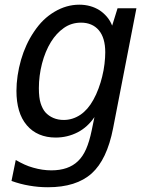

<svg xmlns="http://www.w3.org/2000/svg" viewBox="-20 -580 642 815"><path d="M183.6 214.8Q162.6 214.8 143.3 213.1Q124 211.4 104.5 208Q66.4 201.7 28.8 188L46.9 99.1Q66.4 110.4 84 118.4Q101.6 126.5 121.1 131.8Q160.2 143.1 198.2 143.1Q270.5 143.1 311 104Q331.5 84.5 345.5 52.7Q359.4 21 369.1 -25.9L380.9 -83Q352.1 -40.5 310.1 -18.6Q288.1 -7.3 264.6 -1.7Q241.2 3.9 216.3 3.9Q177.7 3.9 146.7 -9.3Q115.7 -22.5 93.8 -48.3Q71.3 -74.7 60.5 -111.6Q49.8 -148.4 49.8 -194.3Q49.8 -225.1 54.7 -258.8Q59.6 -292.5 69.3 -326.2Q88.4 -392.1 124 -444.8Q143.6 -474.1 164.6 -494.4Q185.5 -514.6 210.9 -529.8Q261.7 -560.1 316.4 -560.1Q364.7 -560.1 402.3 -536.6Q419.4 -525.4 433.3 -509.3Q447.3 -493.2 456.1 -471.2L479 -544.9H559.1L460 -35.2Q434.1 97.7 369.1 156.2Q303.7 214.8 183.6 214.8ZM250.5 -70.8Q269 -70.8 286.6 -76.2Q304.2 -81.5 321.3 -92.8Q353 -114.3 376 -155.8Q388.7 -178.2 398.4 -204.8Q408.2 -231.4 413.6 -254.4Q420.4 -281.2 423.6 -308.6Q426.8 -335.9 426.8 -357.9Q426.8 -419.4 399.4 -451.7Q385.7 -467.8 366.7 -475.8Q347.7 -483.9 324.2 -483.9Q283.2 -483.9 251.2 -461.4Q219.2 -439 196.3 -401.9Q171.9 -362.3 158.4 -310.3Q145 -258.3 145 -205.6Q145 -165 152.6 -141.4Q160.2 -117.7 172.4 -103.5Q186.5 -87.9 206.5 -79.3Q226.6 -70.8 250.5 -70.8Z"/></svg>

Font: Hack
Style: Italic
Weight: 400
Italic angle: -11°
Monospace: yes
Designer: Christopher Simpkins
Foundry: Christopher Simpkins
Version: Version 2.019; ttfautohint (v1.4.1) -l 4 -r 80 -G 350 -x 0 -